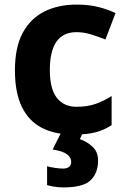

<svg xmlns="http://www.w3.org/2000/svg" viewBox="-20 -576 554 836"><path d="M300 10Q219 10 162 -19.5Q105 -49 75 -111Q45 -173 45 -270Q45 -370 79 -433Q113 -496 173.5 -526Q234 -556 313 -556Q369 -556 410.5 -545Q452 -534 483 -519L439 -404Q404 -418 373.5 -427Q343 -436 313 -436Q197 -436 197 -271Q197 -189 227.5 -150Q258 -111 313 -111Q360 -111 396 -123.5Q432 -136 466 -158V-31Q432 -9 394.5 0.5Q357 10 300 10ZM407 122Q407 178 374.5 209Q342 240 256 240Q234 240 216.5 237Q199 234 185 230V148Q199 152 219.5 155Q240 158 255 158Q269 158 279.5 151.5Q290 145 290 128Q290 110 272 96Q254 82 209 75L247 0H341L328 30Q358 40 382.5 62.5Q407 85 407 122Z"/></svg>

Font: Noto Sans Ol Chiki
Style: Regular
Weight: 400
Designer: Monotype Design Team, Lewis McGuffie
Foundry: Monotype Imaging Inc.
Version: Version 2.003